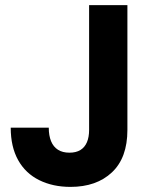

<svg xmlns="http://www.w3.org/2000/svg" viewBox="-20 -720 569 752"><path d="M256 12Q187 12 133.5 -14.5Q80 -41 51 -93Q22 -145 22 -220H171Q171 -189 180 -167Q189 -145 207 -133.5Q225 -122 252 -122Q278 -122 295 -132.5Q312 -143 320.5 -163Q329 -183 329 -211V-700H479V-211Q479 -102 418.5 -45Q358 12 256 12Z"/></svg>

Font: DM Sans 9pt 36pt Black
Style: Regular
Weight: 900
Version: Version 4.004;gftools[0.9.30]